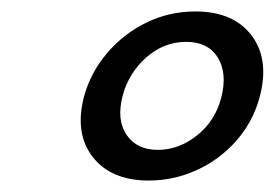

<svg xmlns="http://www.w3.org/2000/svg" viewBox="-20 -735 479 335"><path d="M321 -715Q387.5 -715 419.2 -672.8Q451 -630.5 432.5 -563.5Q420.5 -521 391.5 -488.5Q362.5 -456 322.8 -438Q283 -420 239.5 -420Q173.5 -420 141.5 -461.5Q109.5 -503 127 -568Q138.5 -609 167 -642.5Q195.5 -676 235.2 -695.5Q275 -715 321 -715ZM305 -662Q266 -662 235.2 -634.8Q204.5 -607.5 194 -568Q183 -526 200.8 -499.8Q218.5 -473.5 255.5 -473.5Q292 -473.5 323.8 -498.8Q355.5 -524 366 -564.5Q377 -607 360 -634.5Q343 -662 305 -662Z"/></svg>

Font: Fraunces 9pt S000
Style: Bold Italic
Weight: 700
Italic angle: -16°
Version: Version 1.000; ttfautohint (v1.8.3)